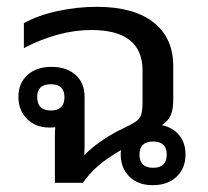

<svg xmlns="http://www.w3.org/2000/svg" viewBox="-20 -536 611 563"><path d="M141 0V-137Q141 -152 142 -163Q134 -162 125 -162Q85 -162 59.5 -187Q34 -212 34 -252Q34 -292 60.5 -316Q87 -340 131 -340Q175 -340 201.5 -316.5Q228 -293 228 -252V-206Q228 -164 228 -142Q228 -120 228 -107.5Q228 -95 227 -82H229Q238 -93 256.5 -107.5Q275 -122 298.5 -136.5Q322 -151 344 -161Q368 -172 379.5 -180.5Q391 -189 394.5 -201.5Q398 -214 398 -237V-329Q398 -448 248 -448Q152 -448 50 -395V-468Q91 -491 148.5 -503.5Q206 -516 264 -516Q372 -516 430 -470.5Q488 -425 488 -342V-245Q488 -217 481.5 -200Q475 -183 455 -169Q487 -162 505.5 -139.5Q524 -117 524 -83Q524 -43 498 -18Q472 7 428 7Q385 7 359.5 -18Q334 -43 334 -83Q334 -90 335 -96Q292 -71 267 -49Q242 -27 223 0ZM129 -212Q169 -212 169 -251Q169 -289 129 -289Q89 -289 89 -252Q89 -212 129 -212ZM429 -44Q469 -44 469 -83Q469 -121 429 -121Q389 -121 389 -83Q389 -44 429 -44Z"/></svg>

Font: Noto Sans Thai Looped UI
Style: Regular
Weight: 400
Designer: Cadson Demak Team
Foundry: Cadson Demak Co., Ltd.
Version: Version 1.000